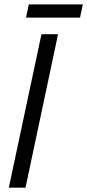

<svg xmlns="http://www.w3.org/2000/svg" viewBox="-20 -873 405 893"><path d="M21 0 172.9 -713.9H250L98.6 0ZM101.1 -791 113.8 -852.5H365.2L352.1 -791Z"/></svg>

Font: Open Sans SemiCondensed
Style: Italic
Weight: 400
Width: 4
Italic angle: -12°
Designer: Monotype Design Team
Foundry: Monotype Imaging Inc.
Version: Version 3.000